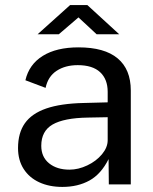

<svg xmlns="http://www.w3.org/2000/svg" viewBox="-20 -726 603 756"><path d="M309.5 -320.5 404 -323V-364.5Q404 -414 374.2 -441.8Q344.5 -469.5 286 -469.5Q237 -469.5 203 -447.2Q169 -425 159.5 -380L80 -410Q94.5 -472.5 148.5 -506Q202.5 -539.5 289 -539.5Q391.5 -539.5 443.2 -496.2Q495 -453 495 -369.5V0H408.5L407.5 -99.5Q378 -40.5 332.2 -15.2Q286.5 10 225.5 10Q174 10 134.5 -8.2Q95 -26.5 73 -61Q51 -95.5 51 -143Q51 -202.5 78 -240.8Q105 -279 162 -298.8Q219 -318.5 309.5 -320.5ZM253.5 -58Q288.5 -58 323.8 -74.8Q359 -91.5 381.5 -118.5Q404 -145.5 404 -174V-264.5L325.5 -263Q232 -261.5 187.2 -235.8Q142.5 -210 142.5 -152Q142.5 -108 173.2 -83Q204 -58 253.5 -58ZM289 -657.5 211.5 -591H128L256 -706H324L449.5 -591H360.5Z"/></svg>

Font: 1883 Sans
Style: Regular
Weight: 400
Designer: 1883 Sans project is a fork of Public Sans.
Version: Version 1.009